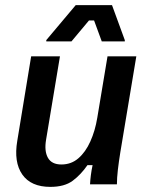

<svg xmlns="http://www.w3.org/2000/svg" viewBox="-20 -720 578 750"><path d="M176.7 10Q100.8 10 67.1 -38.3Q33.3 -86.7 47.5 -170L101.7 -500H214.2L160 -174.2Q152.5 -130 167.1 -103.8Q181.7 -77.5 220 -77.5Q258.3 -77.5 286.2 -101.7Q314.2 -125.8 332.9 -167.5Q351.7 -209.2 360 -260L400 -500H512.5L450 -125Q444.2 -89.2 440.4 -56.7Q436.7 -24.2 436.7 0H331.7Q332.5 -16.7 335 -36.2Q337.5 -55.8 341.7 -75H321.7Q295.8 -37.5 263.8 -13.8Q231.7 10 176.7 10ZM160.8 -558.3V-563.3L275.8 -700H417.5L467.5 -563.3V-558.3H377.5L347.5 -640H327.5L259.2 -558.3Z"/></svg>

Font: Familjen Grotesk GF Medium
Style: Italic
Weight: 500
Designer: Anders Wikstroem, Jonas Baeckman, Matilda Gysing, Kristian Moeller
Foundry: Familjen STHML AB
Version: Version 2.000; Beta; Release 4; Build 6